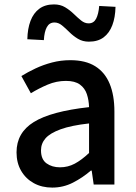

<svg xmlns="http://www.w3.org/2000/svg" viewBox="-20 -837 615 871"><path d="M217 14Q170 14 133.5 -6Q97 -26 76 -62Q55 -98 55 -146Q55 -235 133.5 -283.5Q212 -332 384 -351Q383 -383 374 -410Q365 -437 342.5 -453.5Q320 -470 279 -470Q236 -470 196 -453Q156 -436 120 -414L77 -492Q106 -510 141 -526.5Q176 -543 216 -553.5Q256 -564 299 -564Q368 -564 412 -536.5Q456 -509 477.5 -457Q499 -405 499 -331V0H405L396 -63H392Q355 -31 311 -8.5Q267 14 217 14ZM252 -78Q288 -78 319 -94.5Q350 -111 384 -143V-277Q303 -268 255 -250.5Q207 -233 186.5 -209.5Q166 -186 166 -155Q166 -114 191 -96Q216 -78 252 -78ZM383 -648Q355 -648 333.5 -661Q312 -674 294.5 -691.5Q277 -709 261 -722Q245 -735 227 -735Q204 -735 192.5 -714Q181 -693 179 -655L104 -659Q105 -707 118.5 -742.5Q132 -778 158.5 -797.5Q185 -817 225 -817Q254 -817 275.5 -804Q297 -791 314.5 -774Q332 -757 348 -744Q364 -731 382 -731Q405 -731 416 -752Q427 -773 430 -810L504 -806Q503 -758 489.5 -722.5Q476 -687 450 -667.5Q424 -648 383 -648Z"/></svg>

Font: Noto Sans JP Thin Medium
Style: Regular
Weight: 500
Version: Version 2.004-H2;hotconv 1.0.118;makeotfexe 2.5.65603